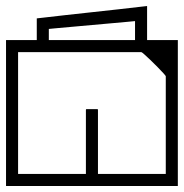

<svg xmlns="http://www.w3.org/2000/svg" viewBox="-40 -617 610 637"><path d="M550 -128H510Q510 -155.5 510 -172Q510 -188.5 510 -203.8Q510 -219 510 -243Q510 -243 510 -243Q510 -243 510 -243Q510 -243 510 -243Q510 -243 510 -243Q510 -268 510 -281Q510 -294 510 -302.8Q510 -311.5 510 -323.2Q510 -335 510 -358H550ZM-20 -128V-358H20Q20 -335 20 -323.2Q20 -311.5 20 -302.8Q20 -294 20 -281Q20 -268 20 -243Q20 -243 20 -243Q20 -243 20 -243Q20 -243 20 -243Q20 -243 20 -243Q20 -219 20 -203.8Q20 -188.5 20 -172Q20 -155.5 20 -128ZM550 -205H510V-364Q510 -365.5 502.2 -374Q494.5 -382.5 483 -394.2Q471.5 -406 459.5 -417.5Q447.5 -429 439 -436.5Q430.5 -444 429 -444Q429 -444 429 -444Q429 -444 429 -444Q429 -444 429 -444Q429 -444 411.8 -444Q394.5 -444 369 -444Q343.5 -444 318 -444Q292.5 -444 275.2 -444Q258 -444 258 -444Q258 -454 258 -464.2Q258 -474.5 258 -484Q258 -484 258 -484Q258 -484 258 -484Q258 -484 258 -484Q258 -484 258 -484Q258 -484 258 -484Q261.5 -484 284 -484Q306.5 -484 339.8 -484Q373 -484 409.2 -484Q445.5 -484 477.5 -484Q509.5 -484 529.8 -484Q550 -484 550 -484Q550 -484 550 -484Q550 -484 550 -484Q550 -484 550 -484Q550 -484 550 -484Q550 -484 550 -463.8Q550 -443.5 550 -411.8Q550 -380 550 -344.5Q550 -309 550 -277.2Q550 -245.5 550 -225.2Q550 -205 550 -205ZM550 -279Q550 -279 550 -258.8Q550 -238.5 550 -206.8Q550 -175 550 -139.5Q550 -104 550 -72.2Q550 -40.5 550 -20.2Q550 0 550 0Q550 0 550 0Q550 0 550 0Q550 0 550 0Q550 0 550 0Q550 0 529 0Q508 0 474.8 0Q441.5 0 404 0Q366.5 0 333.2 0Q300 0 279 0Q258 0 258 0Q258 0 258 0Q258 0 258 0Q258 0 258 0Q258 0 258 0Q258 0 258 0Q258 -10 258 -20.2Q258 -30.5 258 -40Q258 -40 276.2 -40Q294.5 -40 323.2 -40Q352 -40 384 -40Q416 -40 444.8 -40Q473.5 -40 491.8 -40Q510 -40 510 -40Q510 -40 510 -40Q510 -40 510 -40Q510 -40 510 -40Q510 -40 510 -40Q510 -40 510 -40Q510 -40 510 -40Q510 -40 510 -40Q510 -40 510 -40Q510 -40 510 -40Q510 -40 510 -40Q510 -40 510 -40Q510 -40 510 -40Q510 -40 510 -40Q510 -40 510 -57.2Q510 -74.5 510 -101.8Q510 -129 510 -159.5Q510 -190 510 -217.2Q510 -244.5 510 -261.8Q510 -279 510 -279ZM-20 -279H20Q20 -279 20 -261.8Q20 -244.5 20 -217.2Q20 -190 20 -159.5Q20 -129 20 -101.8Q20 -74.5 20 -57.2Q20 -40 20 -40Q20 -40 20 -40Q20 -40 20 -40Q20 -40 20 -40Q20 -40 20 -40Q20 -40 20 -40Q20 -40 20 -40Q20 -40 20 -40Q20 -40 20 -40Q20 -40 20 -40Q20 -40 20 -40Q20 -40 20 -40Q20 -40 20 -40Q20 -40 20 -40Q20 -40 38.2 -40Q56.5 -40 85.2 -40Q114 -40 146 -40Q178 -40 206.8 -40Q235.5 -40 253.8 -40Q272 -40 272 -40Q272 -30.5 272 -20.2Q272 -10 272 0Q272 0 272 0Q272 0 272 0Q272 0 272 0Q272 0 272 0Q272 0 272 0Q272 0 251 0Q230 0 196.8 0Q163.5 0 126 0Q88.5 0 55.2 0Q22 0 1 0Q-20 0 -20 0Q-20 0 -20 0Q-20 0 -20 0Q-20 0 -20 0Q-20 0 -20 0Q-20 0 -20 -20.2Q-20 -40.5 -20 -72.2Q-20 -104 -20 -139.5Q-20 -175 -20 -206.8Q-20 -238.5 -20 -258.8Q-20 -279 -20 -279ZM-20 -205Q-20 -205 -20 -225.2Q-20 -245.5 -20 -277.2Q-20 -309 -20 -344.5Q-20 -380 -20 -411.8Q-20 -443.5 -20 -463.8Q-20 -484 -20 -484Q-20 -484 -20 -484Q-20 -484 -20 -484Q-20 -484 -20 -484Q-20 -484 -20 -484Q-20 -484 1 -484Q22 -484 55.2 -484Q88.5 -484 126 -484Q163.5 -484 196.8 -484Q230 -484 251 -484Q272 -484 272 -484Q272 -484 272 -484Q272 -484 272 -484Q272 -484 272 -484Q272 -484 272 -484Q272 -484 272 -484Q272 -474.5 272 -464.2Q272 -454 272 -444Q272 -444 253.8 -444Q235.5 -444 206.8 -444Q178 -444 146 -444Q114 -444 85.2 -444Q56.5 -444 38.2 -444Q20 -444 20 -444Q20 -444 20 -444Q20 -444 20 -444Q20 -444 20 -444Q20 -444 20 -444Q20 -444 20 -444Q20 -444 20 -444Q20 -444 20 -444Q20 -444 20 -444Q20 -444 20 -444Q20 -444 20 -444Q20 -444 20 -444Q20 -444 20 -444Q20 -444 20 -444Q20 -444 20 -426.8Q20 -409.5 20 -382.2Q20 -355 20 -324.5Q20 -294 20 -266.8Q20 -239.5 20 -222.2Q20 -205 20 -205ZM249 -33Q247.5 -33 246.8 -33Q246 -33 245.5 -33.5Q245 -34 245 -34.8Q245 -35.5 245 -37Q245 -37 245 -37Q245 -37 245 -37Q245 -37 245 -37Q245 -37 245 -37Q245 -37 245 -37Q245 -37 245 -52.5Q245 -68 245 -92.2Q245 -116.5 245 -144Q245 -171.5 245 -195.8Q245 -220 245 -235.5Q245 -251 245 -251Q245 -253 245.2 -253.8Q245.5 -254.5 246.2 -254.8Q247 -255 249 -255Q249 -255 257 -255Q265 -255 273 -255Q281 -255 281 -255Q283 -255 283.8 -254.8Q284.5 -254.5 284.8 -253.8Q285 -253 285 -251Q285 -251 285 -235.5Q285 -220 285 -195.8Q285 -171.5 285 -144Q285 -116.5 285 -92.2Q285 -68 285 -52.5Q285 -37 285 -37Q285 -37 285 -37Q285 -37 285 -37Q285 -37 285 -37Q285 -37 285 -37Q285 -37 285 -37Q285 -35.5 285 -34.8Q285 -34 284.5 -33.5Q284 -33 283.2 -33Q282.5 -33 281 -33Q281 -33 273 -33Q265 -33 257 -33Q249 -33 249 -33ZM82 -464Q82 -466 82 -470Q82 -474 82 -483.2Q82 -492.5 82 -510Q82 -527.5 82 -556Q82 -556 82 -556Q82 -556 82 -556Q82 -556 108.5 -559Q135 -562 176.5 -566.8Q218 -571.5 265 -576.5Q312 -581.5 353.5 -586.2Q395 -591 421.5 -594Q448 -597 448 -597Q448 -597 448 -597Q448 -597 448 -597Q448 -568 448 -547.5Q448 -527 448 -512.8Q448 -498.5 448 -489.2Q448 -480 448 -474Q448 -468 448 -464H408Q408 -471 408 -477.2Q408 -483.5 408 -491.8Q408 -500 408 -513Q408 -526 408 -547Q408 -547 408 -547Q408 -547 408 -547Q408 -547 387.2 -545Q366.5 -543 334 -540.2Q301.5 -537.5 265 -534Q228.5 -530.5 196 -527.8Q163.5 -525 142.8 -523Q122 -521 122 -521Q122 -521 122 -521Q122 -521 122 -521Q122 -506 122 -497Q122 -488 122 -480.8Q122 -473.5 122 -464Z"/></svg>

Font: Honk
Style: Regular
Weight: 400
Designer: Noopur Datye & Yesha Goshar
Foundry: Ek Type
Version: Version 1.000